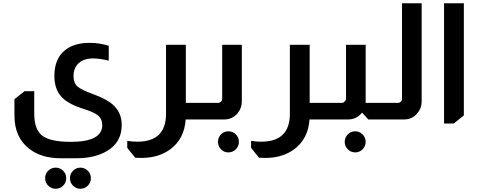

<svg xmlns="http://www.w3.org/2000/svg" viewBox="-20 -736 2947 1183"><path d="M191 -35Q191 62 240.5 100Q290 138 416 138Q610 138 610 35Q610 -2 586 -23Q562 -44 495 -65Q399 -95 359 -139Q315 -187 315 -268Q315 -375 382 -428Q438 -472 533 -472Q593 -472 650 -454V-362Q595 -376 554 -376Q497 -376 465 -347Q433 -318 433 -267Q433 -226 456 -204.5Q479 -183 551 -157Q643 -124 682 -85Q730 -38 730 34Q730 147 629 200Q557 239 452 239H353Q236 239 162 182Q69 112 69 -24V-125L131 -174H191ZM323 297Q350 297 369 316Q388 335 388 362Q388 389 369 408Q350 427 323 427Q296 427 277 408Q258 389 258 362Q258 335 277 316Q296 297 323 297ZM475 297Q502 297 521 316Q540 335 540 362Q540 389 521 408Q502 427 475 427Q449 427 430 408Q411 389 411 362Q411 335 430 316Q449 297 475 297Z M1125 -460V-102H1176V0H1124Q1116 120 1029 184Q957 237 852 237Q834 237 813 236L764 175V132Q796 137 826 137Q1003 137 1003 -35V-460Z M1470 -460V-110Q1470 -71 1444 -38Q1411 0 1362 0H1169V-102H1323Q1334 -102 1342 -110Q1349 -117 1349 -127V-460ZM1387 73Q1414 73 1433 92Q1452 111 1452 138Q1452 165 1433 184Q1414 203 1387 203Q1360 203 1341.5 184Q1323 165 1323 138Q1323 111 1341.5 92Q1360 73 1387 73Z M1888 -460V-102H1939V0H1887Q1879 120 1792 184Q1720 237 1615 237Q1597 237 1576 236L1527 175V132Q1559 137 1589 137Q1766 137 1766 -35V-460Z M2233 -460V-117V-102H2284V0H2249L2212 -41H2210Q2176 0 2125 0H1932V-102H2083Q2097 -102 2103 -110Q2112 -118 2112 -130V-460ZM2169 73Q2195 73 2214 92Q2233 111 2233 138Q2233 165 2214 184Q2195 203 2169 203Q2142 203 2123 184Q2104 165 2104 138Q2104 111 2123 92Q2142 73 2169 73Z M2578 -716V-110Q2578 -68 2551 -38Q2520 0 2470 0H2277V-102H2431Q2442 -102 2450 -110Q2457 -117 2457 -127V-716Z M2838 -716V-25L2776 25H2716V-716Z"/></svg>

Font: Almarai Bold
Style: Regular
Weight: 700
Designer: Boutros International 2019
Foundry: Created by Boutros International 2019
Version: Version 1.10